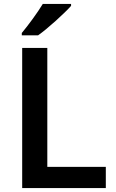

<svg xmlns="http://www.w3.org/2000/svg" viewBox="-20 -958 590 978"><path d="M342 -928V-938H198C171 -893 122 -827 91 -790V-778H174C224 -813 309 -891 342 -928ZM93 0H519V-108H221V-714H93Z"/></svg>

Font: Noto Sans Gurmukhi SemiBold
Style: Regular
Weight: 600
Designer: Jelle Bosma - Monotype Design Team
Foundry: Monotype Imaging Inc.
Version: Version 2.004